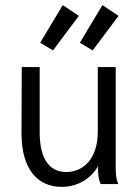

<svg xmlns="http://www.w3.org/2000/svg" viewBox="-20 -719 540 750"><path d="M342 -522 443 -657 380 -699 292 -552ZM187 -522 288 -657 225 -699 137 -552ZM221 11C281 11 334 -19 363 -70C363 -47 363 -23 373 0H442C432 -24 432 -47 432 -71V-457H362V-205C362 -96 303 -47 239 -47C182 -47 135 -86 135 -202V-457H65L64 -202C63 -54 130 11 221 11Z"/></svg>

Font: Inconsolata
Style: Regular
Weight: 400
Monospace: yes
Designer: Raph Levien, Cyreal, Brenton Simpson
Foundry: Raph Levien, Cyreal, Google
Version: Version 3.100